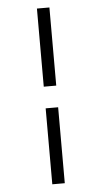

<svg xmlns="http://www.w3.org/2000/svg" viewBox="-56 -687 462 874"><g transform="rotate(-5 175.0 -250.5)"><path d="M147 -295V-652H204V-295ZM147 151V-196H204V151Z"/></g></svg>

Font: Inconsolata ExtraCondensed
Style: Regular
Weight: 400
Width: 2
Monospace: yes
Designer: Raph Levien, Cyreal, Brenton Simpson
Foundry: Raph Levien, Cyreal, Google
Version: Version 3.001; ttfautohint (v1.8.2.53-6de2)